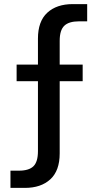

<svg xmlns="http://www.w3.org/2000/svg" viewBox="-20 -749 476 936"><path d="M31 167V83H72Q121 83 143 61.5Q165 40 165 -12V-561Q165 -645 210.5 -687Q256 -729 335 -729H405V-645H365Q316 -645 293.5 -623.5Q271 -602 271 -550V-1Q271 83 225.5 125Q180 167 101 167ZM61 -353V-434H383V-353Z"/></svg>

Font: Mona Sans SemiExpanded Medium
Style: Regular
Weight: 500
Width: 6
Designer: Deni Anggara
Foundry: GitHub
Version: Version 2.000